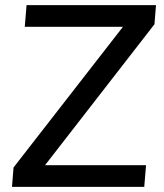

<svg xmlns="http://www.w3.org/2000/svg" viewBox="-20 -732 642 752"><path d="M27 0 33 -76 495 -670 494 -627H77L84 -712H591L585 -637L123 -42L124 -85H552L545 0Z"/></svg>

Font: Muli SemiBold
Style: Italic
Weight: 600
Italic angle: -4.541°
Designer: Vernon Adams
Foundry: Vernon Adams
Version: Version 2.100; ttfautohint (v1.8.1.43-b0c9)